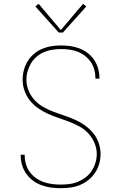

<svg xmlns="http://www.w3.org/2000/svg" viewBox="-20 -982 640 1010"><path d="M299 8Q273 8 248 4.5Q223 1 199 -7.5Q175 -16 154 -31.5Q133 -47 118.5 -67.5Q104 -88 96.5 -112.5Q89 -137 89 -163Q89 -164 89 -165.5Q89 -167 89 -168H110Q110 -167 110 -165.5Q110 -164 110 -163Q110 -141 116.5 -118.5Q123 -96 136.5 -77.5Q150 -59 169 -45.5Q188 -32 209.5 -24.5Q231 -17 253.5 -14Q276 -11 299 -11Q322 -11 345.5 -14Q369 -17 390.5 -26Q412 -35 431 -49.5Q450 -64 462.5 -83.5Q475 -103 482 -126Q489 -149 489 -172Q489 -202 477 -230Q465 -258 445 -280Q425 -302 398.5 -316.5Q372 -331 344.5 -341.5Q317 -352 288.5 -361.5Q260 -371 233 -383Q206 -395 181 -412.5Q156 -430 137.5 -453Q119 -476 109 -504.5Q99 -533 99 -563Q99 -588 105.5 -613Q112 -638 125.5 -660Q139 -682 158.5 -698.5Q178 -715 201.5 -725Q225 -735 250.5 -739Q276 -743 301 -743Q326 -743 350.5 -739.5Q375 -736 398.5 -727Q422 -718 442 -702.5Q462 -687 475.5 -666.5Q489 -646 496 -621.5Q503 -597 503 -573Q503 -571 503 -570Q503 -569 503 -568H482Q482 -569 482 -570Q482 -571 482 -572Q482 -594 476 -616Q470 -638 457.5 -656Q445 -674 427 -688Q409 -702 388.5 -710Q368 -718 345.5 -721Q323 -724 301 -724Q278 -724 255.5 -720.5Q233 -717 212 -708Q191 -699 173 -684Q155 -669 143.5 -649.5Q132 -630 125.5 -608Q119 -586 119 -563Q119 -533 130.5 -505Q142 -477 162.5 -455Q183 -433 209 -418.5Q235 -404 263 -393.5Q291 -383 319.5 -373.5Q348 -364 375 -352Q402 -340 426.5 -322.5Q451 -305 470 -282Q489 -259 499 -230.5Q509 -202 509 -172Q509 -146 502 -121Q495 -96 480.5 -74Q466 -52 445.5 -35.5Q425 -19 401 -9Q377 1 351 4.5Q325 8 299 8ZM289 -811 166 -948 183 -962 300 -824 417 -962 434 -948 311 -811Z"/></svg>

Font: Iosevka SS04 Thin Extended
Style: Regular
Weight: 100
Width: 7
Monospace: yes
Designer: Belleve Invis
Foundry: Belleve Invis
Version: Version 19.0.0; ttfautohint (v1.8.4)